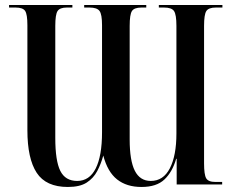

<svg xmlns="http://www.w3.org/2000/svg" viewBox="-20 -734 955 764"><path d="M250 10Q163 10 126 -46.5Q89 -103 89 -216V-634Q89 -677 80 -690.5Q71 -704 42 -704H16V-714H268V-704H246Q218 -704 209 -690Q200 -676 200 -631V-185Q200 -94 220 -54Q240 -14 287 -14Q336 -14 361 -64Q386 -114 386 -208V-634Q386 -677 376 -690.5Q366 -704 336 -704H315V-714H562V-704H543Q514 -704 505 -690Q496 -676 496 -631V-179Q496 -95 516.5 -54.5Q537 -14 580 -14Q630 -14 656 -64.5Q682 -115 682 -203V-631Q682 -676 672.5 -690Q663 -704 633 -704H612V-714H865V-704H839Q810 -704 801 -690Q792 -676 792 -631V-84Q792 -39 800.5 -24.5Q809 -10 837 -10H864V0H683V-102H681Q666 -50 634.5 -20Q603 10 543 10Q484 10 446 -20Q408 -50 391 -115Q382 -82 367 -53.5Q352 -25 325 -7.5Q298 10 250 10Z"/></svg>

Font: Noto Serif Display ExtraCondensed SemiBold
Style: Regular
Weight: 600
Width: 2
Designer: Monotype Design Team
Foundry: Monotype Imaging Inc.
Version: Version 2.009